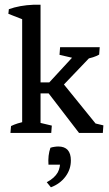

<svg xmlns="http://www.w3.org/2000/svg" viewBox="-20 -565 465 816"><path d="M74.2 -2.9V-514.6H152.3V-2.9ZM110.8 -168V-214.8H207V-168ZM315.9 0 178.2 -179.2V-202.6L305.2 -340.3L293.5 -317.9L232.9 -332L235.4 -364.3H403.8L401.4 -333Q389.6 -326.2 375.7 -321.8Q361.8 -317.4 347.7 -314L377.9 -337.9L238.3 -191.9L235.8 -225.6L394.5 -29.8L359.9 -46.4L419.4 -32.2L417 0ZM24.4 0 26.9 -29.3Q41 -36.1 55.2 -40.5Q69.3 -44.9 83.5 -48.3L74.2 -12.2V-79.1H152.3V-12.2L144.5 -44.4L200.2 -31.2L197.8 0ZM74.2 -436.5V-497.6L81.5 -480.5L15.6 -506.3L17.6 -525.9Q63.5 -542.5 123 -544.9H152.3V-460.9ZM196.3 231 178.7 209.5Q211.9 191.9 225.6 167.5Q236.3 147.9 236.3 114.7L256.8 134.8H186Q183.1 95.2 194.3 63Q201.2 60.5 210.7 59.1Q220.2 57.6 227.5 57.6Q281.2 57.6 281.2 117.2Q281.2 154.8 258.3 185.5Q235.4 216.3 196.3 231Z"/></svg>

Font: Markazi Text
Style: Regular
Weight: 400
Designer: Borna Izadpanah (Arabic designer), Fiona Ross (Arabic design director) and Florian Runge (Latin designer)
Foundry: Borna Izadpanah and Florian Runge
Version: Version 1.000